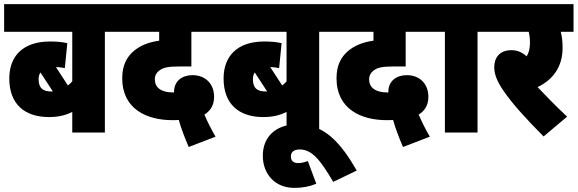

<svg xmlns="http://www.w3.org/2000/svg" viewBox="-20 -642 2798 930"><path d="M560 -488V-622H0V-488H330V-248C324 -241 317 -234 309 -228L251 -317C269 -317 283 -314 294 -312L306 -433C279 -439 254 -441 222 -441C91 -441 25 -370 25 -262C25 -138 99 -75 217 -75C259 -75 295 -82 330 -100V0H488V-488ZM167 -258C167 -271 170 -282 176 -291L236 -199C234 -199 231 -199 228 -199C192 -199 167 -212 167 -258Z M894 70 1024 20C1004 -14 985 -52 970 -87C996 -103 1017 -129 1017 -173C1017 -234 977 -278 912 -278C864 -278 823 -251 823 -197V-194C755 -194 730 -221 730 -258C730 -276 738 -290 750 -299C769 -315 795 -320 848 -320H907V-488H1051V-622H547V-488H751V-445C701 -438 660 -422 628 -395C593 -365 572 -324 572 -263C572 -113 692 -60 815 -60C825 -60 836 -60 846 -61C857 -21 874 23 894 70Z M1598 -488V-622H1038V-488H1368V-248C1362 -241 1355 -234 1347 -228L1289 -317C1307 -317 1321 -314 1332 -312L1344 -433C1317 -439 1292 -441 1260 -441C1129 -441 1063 -370 1063 -262C1063 -138 1137 -75 1255 -75C1297 -75 1333 -82 1368 -100V0H1526V-488ZM1205 -258C1205 -271 1208 -282 1214 -291L1274 -199C1272 -199 1269 -199 1266 -199C1230 -199 1205 -212 1205 -258Z M1512 248 1471 138C1456 144 1439 148 1425 148C1400 148 1389 136 1389 115C1389 94 1404 82 1432 82C1490 82 1531 131 1594 239L1708 184C1629 48 1552 -40 1422 -40C1311 -40 1253 25 1253 112C1253 201 1312 268 1405 268C1446 268 1478 262 1512 248Z M1932 70 2062 20C2042 -14 2023 -52 2008 -87C2034 -103 2055 -129 2055 -173C2055 -234 2015 -278 1950 -278C1902 -278 1861 -251 1861 -197V-194C1793 -194 1768 -221 1768 -258C1768 -276 1776 -290 1788 -299C1807 -315 1833 -320 1886 -320H1945V-488H2089V-622H1585V-488H1789V-445C1739 -438 1698 -422 1666 -395C1631 -365 1610 -324 1610 -263C1610 -113 1730 -60 1853 -60C1863 -60 1874 -60 1884 -61C1895 -21 1912 23 1932 70Z M2293 -488H2365V-622H2076V-488H2135V0H2293Z M2727 -77C2673 -127 2624 -178 2584 -220C2659 -256 2705 -319 2705 -410C2705 -442 2702 -467 2696 -488H2758V-622H2352V-488H2541C2545 -472 2547 -455 2547 -436C2547 -408 2542 -387 2531 -369C2509 -389 2485 -399 2457 -399C2398 -399 2374 -360 2374 -317C2374 -281 2389 -246 2417 -205C2462 -139 2523 -72 2613 19Z"/></svg>

Font: Noto Sans Devanagari UI Condensed Black
Style: Regular
Weight: 900
Width: 3
Designer: Jelle Bosma - Monotype Design Team
Foundry: Monotype Imaging Inc.
Version: Version 2.004